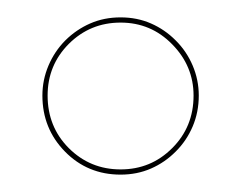

<svg xmlns="http://www.w3.org/2000/svg" viewBox="-20 -631 278 221"><path d="M118.8 -430Q80.8 -430 54.8 -456.5Q28.8 -483 28.8 -521Q28.8 -539 35.8 -555.5Q42.8 -572 55.2 -584.5Q67.8 -597 83.8 -604Q99.8 -611 118.8 -611Q137.8 -611 153.8 -604Q169.8 -597 182.2 -584.5Q194.8 -572 201.8 -555.5Q208.8 -539 208.8 -521Q208.8 -502 201.8 -485.5Q194.8 -469 182.2 -456.5Q169.8 -444 153.8 -437Q137.8 -430 118.8 -430ZM118.8 -605Q83.8 -605 59.2 -580.5Q34.8 -556 34.8 -521Q34.8 -485 59.2 -460.5Q83.8 -436 118.8 -436Q153.8 -436 178.2 -460.5Q202.8 -485 202.8 -521Q202.8 -555 178.2 -580Q153.8 -605 118.8 -605Z"/></svg>

Font: Moniqa Black
Style: Regular
Weight: 900
Designer: Rajesh Rajput
Foundry: Rajesh Rajput
Version: Version 1.000